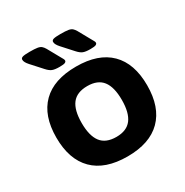

<svg xmlns="http://www.w3.org/2000/svg" viewBox="-167 -854 963 998"><g transform="rotate(-30 315.0 -355.0)"><path d="M316 8Q182 8 112.5 -61.5Q43 -131 43 -262Q43 -393 112.5 -462Q182 -531 316 -531Q449 -531 518.5 -462Q588 -393 588 -262Q588 -131 518.5 -61.5Q449 8 316 8ZM316 -109Q378 -109 407 -147Q436 -185 436 -262Q436 -339 407 -376.5Q378 -414 316 -414Q253 -414 224 -376.5Q195 -339 195 -262Q195 -185 224 -147Q253 -109 316 -109ZM427 -572Q398 -572 383.5 -578Q369 -584 353 -602L296 -665Q287 -675 282 -684Q277 -693 277 -701Q277 -711 288.5 -714.5Q300 -718 330 -718Q361 -718 376.5 -715.5Q392 -713 400 -706Q408 -699 415 -687L455 -615Q461 -604 464.5 -598Q468 -592 468 -587Q468 -580 460 -576Q452 -572 427 -572ZM242 -572Q213 -572 198.5 -578Q184 -584 168 -602L111 -665Q102 -675 97 -684Q92 -693 92 -701Q92 -711 103.5 -714.5Q115 -718 145 -718Q176 -718 191.5 -715.5Q207 -713 215 -706Q223 -699 230 -687L270 -615Q276 -604 279.5 -598Q283 -592 283 -587Q283 -580 275 -576Q267 -572 242 -572Z"/></g></svg>

Font: Asap Semi Expanded
Style: Bold
Weight: 700
Width: 6
Designer: Pablo Cosgaya
Foundry: Omnibus-Type
Version: Version 3.001; ttfautohint (v1.8.4.7-5d5b)